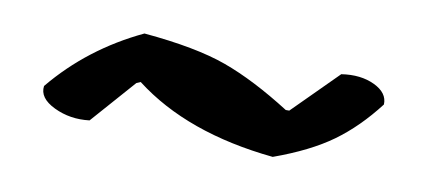

<svg xmlns="http://www.w3.org/2000/svg" viewBox="-33 -512 716 325"><g transform="rotate(10 325.0 -350.0)"><path d="M195 -434Q285 -426 337.5 -407Q390 -388 453 -348H459L535 -424Q568 -429 592 -417.5Q616 -406 615 -386Q582 -343 544 -315.5Q506 -288 445 -266Q295 -281 203 -352L196 -349L129 -273Q96 -269 68 -282.5Q40 -296 43 -317Q104 -391 195 -434Z"/></g></svg>

Font: Tillana SemiBold
Style: Regular
Weight: 600
Designer: Lipi Raval (Devanagari, Latin), Jonny Pinhorn (Latin)
Foundry: Indian Type Foundry
Version: Version 2.003;PS 1.0;hotconv 1.0.79;makeotf.lib2.5.61930; tt